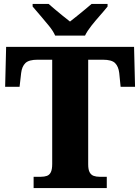

<svg xmlns="http://www.w3.org/2000/svg" viewBox="-20 -951 709 971"><path d="M150 0V-57H187Q204 -57 217 -61.5Q230 -66 237 -80Q244 -94 244 -122V-649H170Q126 -649 108.5 -632Q91 -615 87 -582L79 -512H6L11 -714H658L663 -512H590L583 -582Q579 -615 562 -632Q545 -649 500 -649H426V-120Q426 -93 433.5 -79.5Q441 -66 454 -61.5Q467 -57 483 -57H520V0ZM259 -771Q249 -794 227.5 -820.5Q206 -847 183.5 -873Q161 -899 145 -918V-931H226Q238 -921 257.5 -904Q277 -887 298 -870.5Q319 -854 334 -842Q349 -854 370 -870.5Q391 -887 411 -904Q431 -921 443 -931H524V-918Q509 -899 486 -873Q463 -847 442 -820.5Q421 -794 410 -771Z"/></svg>

Font: Noto Serif Kannada ExtraBold
Style: Regular
Weight: 800
Version: Version 2.003